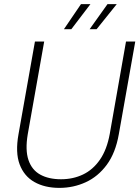

<svg xmlns="http://www.w3.org/2000/svg" viewBox="-20 -902 678 934"><path d="M269 12Q198 12 147.5 -16.5Q97 -45 75.5 -102.5Q54 -160 70 -249L150 -700H195L115 -249Q102 -172 118.5 -123.5Q135 -75 176 -52.5Q217 -30 277 -30Q335 -30 383.5 -53Q432 -76 466 -125Q500 -174 514 -251L593 -700H638L558 -249Q542 -158 499.5 -100.5Q457 -43 397 -15.5Q337 12 269 12ZM416 -760 503 -882H548L450 -760ZM291 -760 374 -882H420L327 -760Z"/></svg>

Font: DM Sans 12pt ExtraLight
Style: Italic
Weight: 250
Italic angle: -10°
Version: Version 4.004;gftools[0.9.30]